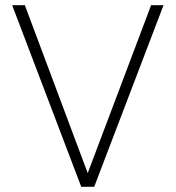

<svg xmlns="http://www.w3.org/2000/svg" viewBox="-20 -722 679 742"><path d="M319 -53 564 -702H612L344 0H294L27 -702H76Z"/></svg>

Font: Poppins ExtraLight
Style: Regular
Weight: 275
Designer: Ninad Kale (Devanagari), Jonny Pinhorn (Latin)
Foundry: Indian Type Foundry
Version: Version 3.200;PS 1.000;hotconv 16.6.54;makeotf.lib2.5.65590